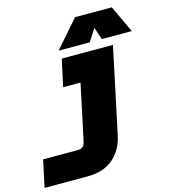

<svg xmlns="http://www.w3.org/2000/svg" viewBox="-157 -895 1041 1181"><g transform="rotate(-15 363.0 -305.0)"><path d="M613 -563 497 -16Q478 72 417 125Q356 178 251 178H-21L16 6H236Q261 6 271 -5.5Q281 -17 285 -36L397 -563ZM250 -391 287 -563H425L388 -391ZM281 -615 432 -788H666L747 -615H556L530 -693L479 -615Z"/></g></svg>

Font: Azeret Mono Thin Black
Style: Italic
Weight: 900
Italic angle: -12°
Version: Version 1.002